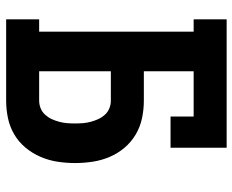

<svg xmlns="http://www.w3.org/2000/svg" viewBox="-88 -688 775 640"><g transform="rotate(90 300.0 -367.5)"><path d="M44 0V-110H85V-625H44V-735H472V-548H368V-625H217V-459H315Q344 -459 373 -453Q402 -447 427.5 -432Q453 -417 472 -394.5Q491 -372 502.5 -345Q514 -318 518.5 -288.5Q523 -259 523 -230Q523 -200 518.5 -171Q514 -142 502.5 -115Q491 -88 472 -65Q453 -42 427.5 -27Q402 -12 373 -6Q344 0 315 0ZM315 -110Q328 -110 340.5 -115Q353 -120 362 -130Q371 -140 376.5 -152Q382 -164 385.5 -177Q389 -190 390 -203Q391 -216 391 -230Q391 -243 390 -256Q389 -269 385.5 -282Q382 -295 376.5 -307Q371 -319 362 -329Q353 -339 340.5 -344Q328 -349 315 -349H217V-110Z"/></g></svg>

Font: Iosevka HT Extrabold Extended
Style: Regular
Weight: 800
Width: 7
Monospace: yes
Designer: Belleve Invis
Foundry: Belleve Invis
Version: Version 32.3.0; ttfautohint (v1.8.4)